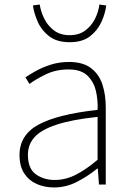

<svg xmlns="http://www.w3.org/2000/svg" viewBox="-20 -813 576 846"><path d="M218 13Q177 13 142.5 -2Q108 -17 87 -48.5Q66 -80 66 -130Q66 -218 149 -263.5Q232 -309 410 -329Q412 -372 402.5 -412.5Q393 -453 365 -480Q337 -507 282 -507Q226 -507 181 -485Q136 -463 110 -443L92 -472Q109 -484 137.5 -500Q166 -516 203.5 -528Q241 -540 284 -540Q346 -540 381.5 -512.5Q417 -485 431.5 -440Q446 -395 446 -341V0H416L411 -70H408Q368 -37 319.5 -12Q271 13 218 13ZM221 -20Q268 -20 313 -42.5Q358 -65 410 -109V-298Q296 -286 228.5 -263.5Q161 -241 132 -208.5Q103 -176 103 -131Q103 -70 138 -45Q173 -20 221 -20ZM287 -627Q231 -627 197 -653Q163 -679 146.5 -716.5Q130 -754 125 -789L155 -793Q160 -761 175.5 -730Q191 -699 218.5 -678.5Q246 -658 287 -658Q328 -658 355.5 -678.5Q383 -699 398.5 -730Q414 -761 418 -793L448 -789Q444 -754 427 -716.5Q410 -679 376.5 -653Q343 -627 287 -627Z"/></svg>

Font: Source Han Sans SC ExtraLight
Style: Regular
Weight: 250
Designer: Ryoko NISHIZUKA 西塚涼子 (kana, bopomofo & ideographs); Paul D. Hunt (Latin, Greek & Cyrillic); Sandoll Communications 산돌커뮤니
Foundry: Adobe
Version: Version 2.004;hotconv 1.0.118;makeotfexe 2.5.65603